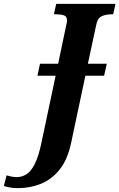

<svg xmlns="http://www.w3.org/2000/svg" viewBox="-159 -734 618 994"><path d="M-65 240Q-89 240 -105.5 237Q-122 234 -139 229L-125 174Q-115 177 -100 180Q-85 183 -73 183Q-45 183 -21.5 168Q2 153 21.5 114Q41 75 56 3L129 -342H35L48 -404H142L184 -604Q186 -610 187 -617Q188 -624 188 -628Q188 -649 172 -654.5Q156 -660 131 -660H120L132 -714H439L427 -660H417Q390 -660 367.5 -650Q345 -640 338 -600L296 -404H394L380 -342H283L210 2Q192 90 151 142Q110 194 54 217Q-2 240 -65 240Z"/></svg>

Font: Noto Serif ExtraCondensed ExtraBold
Style: Italic
Weight: 800
Width: 2
Italic angle: -12°
Designer: Monotype Design Team
Foundry: Monotype Imaging Inc.
Version: Version 2.013